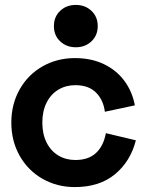

<svg xmlns="http://www.w3.org/2000/svg" viewBox="-20 -746 594 780"><path d="M26 -248Q26 -323 60 -383Q94 -443 153 -476.5Q212 -510 284 -510Q351 -510 402 -485.5Q453 -461 485 -418Q517 -375 528 -318L406 -292Q400 -340 370 -370Q340 -400 286 -400Q248 -400 217.5 -382Q187 -364 169.5 -329.5Q152 -295 152 -248Q152 -201 169.5 -166.5Q187 -132 217.5 -114Q248 -96 286 -96Q340 -96 370.5 -125Q401 -154 410 -205L532 -176Q510 -90 447 -38Q384 14 284 14Q212 14 153 -19.5Q94 -53 60 -113Q26 -173 26 -248ZM199 -640Q199 -678 224.5 -702Q250 -726 288 -726Q326 -726 351.5 -702Q377 -678 377 -640Q377 -602 351.5 -578Q326 -554 288 -554Q250 -554 224.5 -578Q199 -602 199 -640Z"/></svg>

Font: Space Grotesk Variable
Style: Regular
Weight: 400
Designer: Florian Karsten (Space Grotesk), Colophon Foundry (Space Mono)
Foundry: Florian Karsten
Version: Version 1.106